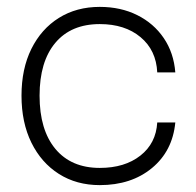

<svg xmlns="http://www.w3.org/2000/svg" viewBox="-20 -530 570 558"><path d="M42.5 -252Q42.5 -330 71.2 -388Q100 -446 151.2 -478Q202.5 -510 270 -510Q331 -510 379 -486Q427 -462 456 -419.2Q485 -376.5 489.5 -319.5H437Q434 -384 388.5 -422Q343 -460 270 -460Q186.5 -460 140.8 -405.5Q95 -351 95 -252Q95 -152.5 141 -97.2Q187 -42 270 -42Q342.5 -42 388 -77.8Q433.5 -113.5 437 -174H489.5Q481.5 -91 421.5 -41.5Q361.5 8 270 8Q202.5 8 151.2 -24.5Q100 -57 71.2 -115.5Q42.5 -174 42.5 -252Z"/></svg>

Font: Overused Grotesk Light
Style: Regular
Weight: 300
Version: Version 0.004